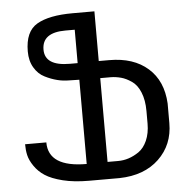

<svg xmlns="http://www.w3.org/2000/svg" viewBox="-52 -776 819 836"><g transform="rotate(-5 357.0 -358.5)"><path d="M673.8 -211.9Q673.8 -117.2 609.4 -55.7Q545.4 5.4 437 7.8H304.2Q238.3 7.8 189.5 -4.4Q140.6 -16.6 112.3 -35.2Q85.4 -52.7 67.4 -79.1Q50.3 -104 44.9 -127.4Q40 -148.9 40 -174.8H132.8Q132.8 -65.9 299.8 -65.9V-434.1L254.9 -435.1Q229 -435.1 204.1 -441.4Q176.8 -448.2 149.9 -461.9Q122.1 -475.6 104.5 -505.4Q86.9 -534.7 86.9 -576.2Q86.9 -663.6 139.6 -694.3Q192.4 -725.1 295.9 -725.1H391.1V-507.8H437Q543 -507.8 606 -452.1Q668.5 -397 673.8 -297.9ZM155.8 -578.1Q155.8 -506.8 265.1 -506.8H298.8V-652.8H257.8Q155.8 -652.8 155.8 -578.1ZM579.1 -272.9Q579.1 -320.8 564.9 -355Q551.3 -388.7 527.3 -404.8Q503.9 -420.9 481.9 -426.8Q458 -433.1 437 -433.1H391.1V-66.9H437Q460.9 -66.9 483.4 -74.2Q505.9 -81.5 528.3 -96.7Q550.8 -112.3 564.9 -143.6Q579.1 -175.8 579.1 -217.8Z"/></g></svg>

Font: Miedinger*
Style: Book
Weight: 400
Version: Version 001.000